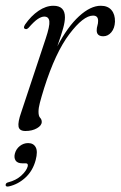

<svg xmlns="http://www.w3.org/2000/svg" viewBox="-40 -458 429 683"><path d="M50 -355Q41 -357.5 49 -370.5Q70.5 -401.5 97 -419.5Q123.5 -437.5 150 -437.5Q191 -437.5 191 -396.5Q191 -380.5 184.8 -358Q178.5 -335.5 164 -293.5Q200.5 -363 241.2 -400.2Q282 -437.5 318.5 -437.5Q343.5 -437.5 356.5 -422.2Q369.5 -407 369 -381Q368 -357.5 356 -343.2Q344 -329 327.5 -329Q304 -329 304 -350Q304 -359 306.5 -366.8Q309 -374.5 309 -384Q309 -402.5 291 -402.5Q256.5 -402.5 206.8 -336.8Q157 -271 117 -144.5Q106.5 -110.5 101.8 -92.2Q97 -74 97 -60.5Q97 -45 102.8 -39Q108.5 -33 108.5 -24.5Q108.5 -11.5 91.5 -1.8Q74.5 8 50.5 8Q29 8 26 -7.5Q23 -23 35.5 -58.5L122.5 -320.5Q137.5 -365.5 135.5 -382.2Q133.5 -399 117.5 -399Q107.5 -399 94.5 -390.5Q81.5 -382 61.5 -359Q54.5 -352.5 50 -355ZM40 123Q22 123 15.5 113Q9 103 13 88Q17.5 71.5 30.8 61.2Q44 51 60 51Q79 51 87 65.8Q95 80.5 87 111Q77 149 51 173.2Q25 197.5 -8 205Q-19.5 207.5 -20 200.5Q-20 192.5 -10.5 190.5Q17 183.5 35.5 166.8Q54 150 58.5 134Q61 123 52 123Z"/></svg>

Font: Fraunces 144pt Soft Light
Style: Italic
Weight: 300
Italic angle: -16°
Version: Version 1.000;[b76b70a41]